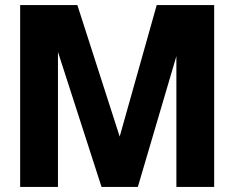

<svg xmlns="http://www.w3.org/2000/svg" viewBox="-20 -742 930 762"><path d="M527 0 680 -519V0H830V-722H602L455 -200L287 -722H60V0H210V-536L383 0Z"/></svg>

Font: Perun
Style: Bold
Weight: 700
Foundry: Copyright (c) Stefan Peev, Context Ltd, 2016
Version: Version 1.089